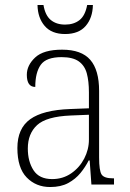

<svg xmlns="http://www.w3.org/2000/svg" viewBox="-20 -743 524 773"><path d="M182 10Q125 10 87.5 -28.5Q50 -67 50 -147Q50 -226 101.5 -263Q153 -300 262 -304L338 -307V-371Q338 -416 329.5 -447.5Q321 -479 297 -496Q273 -513 228 -513Q166 -513 144 -482Q122 -451 122 -393Q88 -393 88 -442Q88 -480 121.5 -511.5Q155 -543 230 -543Q308 -543 343.5 -502Q379 -461 379 -377V-109Q379 -56 389 -40.5Q399 -25 435 -25H439V0H348L341 -97H337Q324 -71 304 -46.5Q284 -22 254.5 -6Q225 10 182 10ZM190 -22Q233 -22 266.5 -45Q300 -68 319 -104.5Q338 -141 338 -181V-281L265 -278Q167 -274 129.5 -239.5Q92 -205 92 -145Q92 -93 115 -57.5Q138 -22 190 -22ZM242 -606Q188 -606 160 -638.5Q132 -671 131 -723H155Q162 -681 184.5 -662.5Q207 -644 242 -644Q277 -644 300 -662Q323 -680 331 -723H354Q353 -671 325 -638.5Q297 -606 242 -606Z"/></svg>

Font: Noto Serif Khmer SemiCondensed ExtraLight
Style: Regular
Weight: 200
Width: 4
Designer: Danh Hong and the Monotype Design Team
Foundry: Monotype Imaging Inc.
Version: Version 2.004; ttfautohint (v1.8.4.7-5d5b)